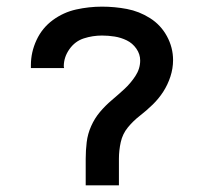

<svg xmlns="http://www.w3.org/2000/svg" viewBox="-20 -558 616 578"><path d="M238 0H338V-80Q338 -105 343.5 -130Q349 -155 365 -174.5Q381 -194 401 -209.5Q421 -225 439.5 -243Q458 -261 471.5 -282Q485 -303 493 -327.5Q501 -352 501 -377Q501 -415 482.5 -449Q464 -483 431.5 -503.5Q399 -524 362 -531Q325 -538 287 -538Q248 -538 209.5 -529.5Q171 -521 139 -497.5Q107 -474 90 -437.5Q73 -401 73 -362Q73 -358 73 -353H173Q172 -356 172 -358Q172 -386 189 -410Q206 -434 232.5 -442.5Q259 -451 287 -451Q306 -451 325 -448Q344 -445 361.5 -436.5Q379 -428 390.5 -411.5Q402 -395 402 -376Q402 -351 387.5 -329Q373 -307 354.5 -290Q336 -273 316.5 -256.5Q297 -240 281 -221Q265 -202 254.5 -178.5Q244 -155 241 -130Q238 -105 238 -80Z"/></svg>

Font: Iosevka Sparkle Medium
Style: Regular
Weight: 500
Designer: Belleve Invis
Foundry: Belleve Invis
Version: Version 4.5.0; ttfautohint (v1.8.3)